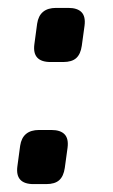

<svg xmlns="http://www.w3.org/2000/svg" viewBox="-20 -466 287 486"><path d="M153 -446Q176 -446 186.5 -435Q197 -424 194 -401L187 -350Q184 -329 173 -319Q162 -309 140 -309H108Q61 -309 67 -354L74 -406Q80 -446 122 -446ZM110 -137Q133 -137 143.5 -126Q154 -115 151 -92L144 -41Q141 -20 130 -10Q119 0 97 0H65Q18 0 24 -45L31 -97Q37 -137 79 -137Z"/></svg>

Font: Exo 2 SemiBold
Style: Italic
Weight: 600
Italic angle: -8°
Designer: Natanael Gama
Foundry: Natanael Gama
Version: Version 2.010